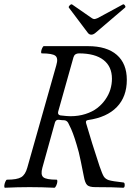

<svg xmlns="http://www.w3.org/2000/svg" viewBox="-22 -884 638 907"><path d="M409.2 -720.2Q398.9 -720.2 392.1 -730L303.2 -848.1Q300.8 -852.1 307.6 -858.9Q314.5 -865.7 318.8 -862.8L411.1 -798.8Q417.5 -793.9 423.8 -793.9Q428.7 -793.9 439.9 -798.8L558.1 -862.8Q562.5 -865.7 567.6 -858.9Q572.8 -852.1 568.8 -848.1L429.2 -729Q418.9 -720.2 409.2 -720.2ZM1 2.9Q-2.4 1.5 -1.7 -7.1Q-1 -15.6 3.2 -25.4Q7.3 -35.2 11.2 -35.2Q58.6 -35.2 78.1 -46.9Q97.7 -58.6 106.9 -91.8L244.1 -576.2Q253.9 -608.9 239.7 -620.4Q225.6 -631.8 174.8 -631.8Q171.4 -633.3 172.4 -640.9Q173.3 -648.4 177.5 -657.2Q181.6 -666 185.1 -666H394Q482.4 -666 529.8 -624.8Q577.1 -583.5 577.1 -506.8Q577.1 -427.2 530 -378.4Q482.9 -329.6 394 -316.9Q380.9 -315.4 384.8 -301.8Q411.1 -210.9 448.2 -99.1Q461.4 -60.5 468.8 -49.6Q476.1 -38.6 491.2 -33.2Q508.3 -27.8 561 -22Q567.4 -21.5 567.1 -9.3Q566.9 2.9 560.1 2.9Q516.1 0 428.2 0Q399.9 0 389.6 -10Q379.4 -20 374 -50.8Q357.9 -133.3 350.1 -165Q330.6 -237.3 314 -274.9Q312 -279.8 299.8 -304.2Q293.5 -314.5 282.2 -315.9Q271.5 -315.9 257.8 -317.9Q242.7 -320.3 237.8 -306.2L178.2 -91.8Q168.9 -58.6 182.6 -46.9Q196.3 -35.2 246.1 -35.2Q249.5 -33.7 248.8 -25.1Q248 -16.6 243.4 -6.8Q238.8 2.9 234.9 2.9Q176.3 0 118.2 0Q61 0 1 2.9ZM311 -335Q349.1 -335 381.8 -345.5Q414.6 -356 437 -373.3Q459.5 -390.6 475.6 -413.6Q491.7 -436.5 499.3 -461.4Q506.8 -486.3 506.8 -512.2Q506.8 -569.8 466.8 -600.8Q426.8 -631.8 351.1 -631.8Q330.6 -631.8 325.2 -613.8L252.9 -356.9Q249 -341.8 263.2 -338.9Q295.4 -335 311 -335Z"/></svg>

Font: Junicode SmCond
Style: Italic
Weight: 400
Width: 4
Italic angle: -11°
Designer: Peter S. Baker
Version: Version 2.206